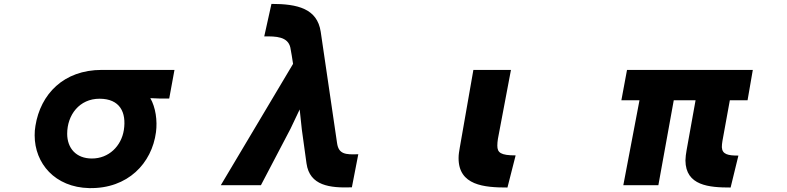

<svg xmlns="http://www.w3.org/2000/svg" viewBox="-20 -887 4040 986"><path d="M752 -383 800 -381H849L876 -528H503C306 -528 188 -403 162 -241C159 -225 158 -208 158 -192C158 -48 262 75 438 79C637 83 760 -49 781 -208C789 -268 779 -336 752 -383ZM616 -219C603 -137 539 -73 452 -73C370 -73 325 -127 325 -200C325 -297 388 -380 491 -380C596 -380 630 -310 616 -219Z M1787 75 1820 -95C1753 -92 1719 -96 1711 -152L1627 -724C1609 -843 1508 -867 1374 -867L1337 -700C1398 -701 1458 -699 1471 -643C1474 -631 1483 -572 1485 -559L1114 64H1320L1472 -226L1519 -325C1521 -305 1530 -222 1530 -222L1554 -48C1570 67 1674 79 1787 75Z M2586 76 2628 -89C2551 -89 2534 -103 2534 -139C2534 -149 2535 -162 2537 -174L2604 -528H2411L2341 -128C2338 -110 2335 -94 2335 -76C2334 66 2468 76 2586 76Z M3690 -163 3728 -372H3819L3846 -528H3200L3171 -372H3264L3181 64H3361L3440 -372H3552L3506 -116C3503 -100 3500 -77 3500 -63C3501 67 3622 76 3732 76L3772 -88C3719 -88 3689 -94 3687 -131C3687 -141 3688 -151 3690 -163Z"/></svg>

Font: LINE Seed JP_OTF ExtraBold
Style: Regular
Weight: 800
Designer: LY Corporation & Fontrix & Fontworks
Version: Version 1.013